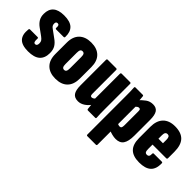

<svg xmlns="http://www.w3.org/2000/svg" viewBox="12 -1116 1913 1913"><g transform="rotate(45 969.0 -159.0)"><path d="M174 6Q87 6 50.5 -33Q14 -72 23 -150Q24 -163 35 -163H141Q153 -163 152 -150Q150 -121 155 -108Q160 -95 174 -95Q199 -95 199 -131Q199 -152 190.5 -164.5Q182 -177 162 -192L86 -247Q56 -269 38.5 -298.5Q21 -328 21 -369Q21 -435 59.5 -469Q98 -503 178 -503Q262 -503 300 -467Q338 -431 336 -360Q336 -347 324 -347H220Q213 -347 210 -351Q207 -355 208 -362Q210 -382 204.5 -392Q199 -402 186 -402Q163 -402 163 -375Q163 -358 170 -347Q177 -336 195 -324L266 -272Q304 -246 323 -215Q342 -184 342 -137Q342 -66 301 -30Q260 6 174 6Z M559 6Q477 6 431.5 -39Q386 -84 386 -169V-330Q386 -413 431.5 -458Q477 -503 559 -503Q642 -503 687 -458Q732 -413 732 -330V-169Q732 -84 687 -39Q642 6 559 6ZM559 -118Q575 -118 582.5 -130Q590 -142 590 -170V-328Q590 -357 582.5 -368.5Q575 -380 559 -380Q543 -380 535.5 -368.5Q528 -357 528 -328V-170Q528 -142 535.5 -130Q543 -118 559 -118Z M878 6Q828 6 806 -25.5Q784 -57 784 -126V-484Q784 -497 796 -497H915Q927 -497 927 -484V-154Q927 -133 931.5 -125.5Q936 -118 947 -118Q957 -118 967.5 -124.5Q978 -131 987 -142L1010 -81Q986 -42 950.5 -18Q915 6 878 6ZM1015 0Q1004 0 1002 -11Q1000 -27 998 -51.5Q996 -76 996 -94L980 -128V-484Q980 -497 993 -497H1111Q1123 -497 1123 -484V-130Q1123 -97 1123.5 -67Q1124 -37 1126 -14Q1128 0 1116 0Z M1409 6Q1385 6 1357 -1Q1329 -8 1306 -19V-124Q1317 -119 1328 -114.5Q1339 -110 1349 -110Q1363 -110 1369 -119.5Q1375 -129 1375 -154V-348Q1375 -365 1371.5 -372.5Q1368 -380 1355 -380Q1345 -380 1334.5 -372.5Q1324 -365 1316 -356L1292 -423Q1322 -456 1354 -479.5Q1386 -503 1430 -503Q1476 -503 1497 -472Q1518 -441 1518 -371V-150Q1518 -69 1492 -31.5Q1466 6 1409 6ZM1190 185Q1179 185 1179 172V-369Q1179 -402 1178.5 -431Q1178 -460 1176 -483Q1175 -497 1186 -497H1288Q1299 -497 1300 -487Q1302 -473 1303.5 -450.5Q1305 -428 1306 -408L1322 -371V172Q1322 185 1310 185Z M1740 6Q1653 6 1610.5 -36Q1568 -78 1568 -167V-325Q1568 -411 1612.5 -457Q1657 -503 1739 -503Q1828 -503 1871 -457.5Q1914 -412 1914 -317V-229Q1914 -215 1901 -215H1709V-155Q1709 -126 1716 -114.5Q1723 -103 1740 -103Q1757 -103 1764.5 -113.5Q1772 -124 1771 -148Q1771 -160 1782 -160H1894Q1906 -160 1906 -148Q1908 -69 1867 -31.5Q1826 6 1740 6ZM1709 -298H1773V-348Q1773 -372 1765.5 -383.5Q1758 -395 1741 -395Q1725 -395 1717 -383.5Q1709 -372 1709 -348Z"/></g></svg>

Font: Sofia Sans Extra Condensed Black
Style: Regular
Weight: 900
Designer: Botio Nikoltchev, Ani Petrova
Foundry: lettersoup
Version: Version 4.101